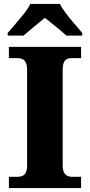

<svg xmlns="http://www.w3.org/2000/svg" viewBox="-20 -951 454 971"><path d="M25 0V-57H72Q84 -57 94.5 -62Q105 -67 111 -79.5Q117 -92 117 -113V-598Q117 -621 110.5 -634Q104 -647 94 -652Q84 -657 72 -657H25V-714H390V-657H341Q328 -657 318 -652Q308 -647 302.5 -634Q297 -621 297 -598V-114Q297 -93 303 -80.5Q309 -68 319 -62.5Q329 -57 341 -57H390V0ZM19 -784Q35 -803 57.5 -829Q80 -855 101.5 -882Q123 -909 133 -931H283Q294 -909 314.5 -882Q335 -855 358 -829Q381 -803 396 -784V-771H316Q304 -782 284 -798.5Q264 -815 243 -832Q222 -849 207 -861Q192 -849 171.5 -832Q151 -815 131.5 -798.5Q112 -782 99 -771H19Z"/></svg>

Font: Noto Serif Tibetan ExtraBold
Style: Regular
Weight: 800
Version: Version 2.103